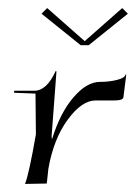

<svg xmlns="http://www.w3.org/2000/svg" viewBox="-20 -455 337 476"><path d="M180 -343 83 -421 97 -435 190 -353 283 -435 297 -421 200 -343ZM96 0 42 1Q52 -24 69 -122L68 -223L15 -225V-230H65Q96 -230 118 -279L120 -278L108 -118Q108 -117 108 -116Q108 -113 109 -110Q129 -175 162 -213.5Q195 -252 228 -252Q251 -252 270.5 -257Q290 -262 291 -270H293L286 -214Q285 -206 264 -206H217Q183 -206 148 -158.5Q113 -111 100 -37Q96 -3 96 0Z"/></svg>

Font: Kleymissky
Style: Regular
Weight: 500
Italic angle: -8°
Designer: gluk
Foundry: gluk
Version: Version 0.283